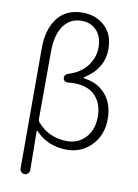

<svg xmlns="http://www.w3.org/2000/svg" viewBox="-106 -874 819 1143"><g transform="rotate(10 303.5 -302.5)"><path d="M95.7 171.9V-554.7Q95.7 -668.9 147.9 -737.3Q200.2 -805.7 300.8 -805.7Q378.9 -805.7 433.1 -756.8Q487.3 -708 487.3 -619.1Q487.3 -499 374 -428.7Q372.1 -426.8 372.1 -424.3Q372.1 -421.9 374 -421.9Q460 -411.1 507.8 -354Q555.7 -296.9 555.7 -209Q555.7 -109.4 494.6 -47.4Q433.6 14.6 347.7 14.6Q230.5 14.6 156.2 -65.4Q154.3 -67.4 152.8 -66.4Q151.4 -65.4 151.4 -63.5Q153.3 57.6 154.3 171.9Q154.3 183.6 145.5 192.4Q136.7 201.2 125 201.2Q113.3 201.2 104.5 192.4Q95.7 183.6 95.7 171.9ZM338.9 -36.1Q406.2 -36.1 450.7 -84Q495.1 -131.8 495.1 -210.9Q495.1 -289.1 450.7 -335.9Q406.2 -382.8 322.3 -382.8Q303.7 -382.8 285.2 -380.9Q274.4 -378.9 266.1 -384.8Q257.8 -390.6 255.9 -400.4Q253.9 -410.2 259.3 -418.9Q264.6 -427.7 274.4 -430.7Q351.6 -454.1 389.6 -505.9Q427.7 -557.6 427.7 -616.2Q427.7 -683.6 392.1 -720.2Q356.4 -756.8 302.7 -756.8Q233.4 -756.8 193.4 -701.7Q153.3 -646.5 153.3 -541Q152.3 -403.3 152.3 -134.8Q152.3 -127 156.2 -121.1Q227.5 -36.1 338.9 -36.1Z"/></g></svg>

Font: irohamaru Light
Style: Regular
Weight: 200
Designer: [Source Han Sans]
Ryoko NISHIZUKA  (kana & ideographs); Paul D. Hunt (Latin, Greek & Cyrillic); Wenlong ZHANG  (bopomofo
Version: Version 1.01